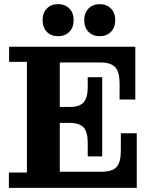

<svg xmlns="http://www.w3.org/2000/svg" viewBox="-20 -908 740 928"><path d="M23 0V-74H110V-609H24V-682H269V0ZM269 0V-78H641V0ZM404 -219Q404 -270 384 -292Q364 -314 316 -314H474V-152H404ZM269 -314V-391H474V-314ZM472 -78Q523 -78 543.5 -101Q564 -124 564 -178V-264H641V-78ZM316 -391Q364 -391 384 -413Q404 -435 404 -486V-535H474V-391ZM269 -606V-682H634V-606ZM558 -506Q558 -560 537 -583Q516 -606 466 -606H634V-427H558ZM462 -733Q429 -733 408 -754Q387 -775 387 -811Q387 -846 408 -867Q429 -888 462 -888Q495 -888 516 -867Q537 -846 537 -810Q537 -775 516 -754Q495 -733 462 -733ZM261 -733Q227 -733 206.5 -754Q186 -775 186 -811Q186 -846 206.5 -867Q227 -888 261 -888Q294 -888 315 -867Q336 -846 336 -810Q336 -775 315 -754Q294 -733 261 -733Z"/></svg>

Font: Montagu Slab 144pt SemiBold
Style: Regular
Weight: 600
Version: Version 1.000